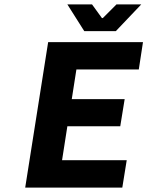

<svg xmlns="http://www.w3.org/2000/svg" viewBox="-20 -850 668 870"><path d="M361.8 -709 285.2 -830.1H397L441.9 -768.1H445.8L507.8 -830.1H620.1L504.9 -709ZM94.2 0 198.2 -659.2H627.9L608.9 -535.2H326.2L305.2 -400.9H544.9L524.9 -277.8H285.2L261.2 -124H554.2L534.2 0Z"/></svg>

Font: Office Code Pro D Bold Italic
Style: Regular
Weight: 700
Italic angle: -9°
Designer: Nathan Rutzky & Paul D. Hunt
Foundry: Adobe Systems Incorporated
Version: Version 1.004;PS 001.004;hotconv 1.0.70;makeotf.lib2.5.58329